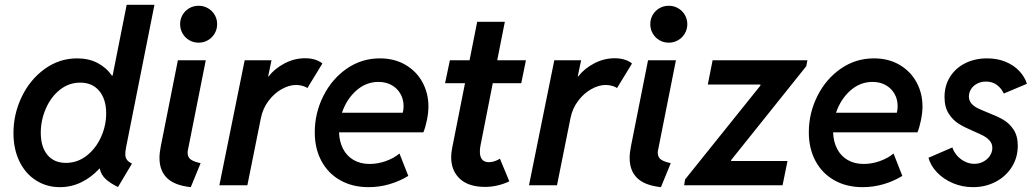

<svg xmlns="http://www.w3.org/2000/svg" viewBox="-20 -772 4314 800"><path d="M396 -69.3H394Q360.4 -32.7 318.6 -12.5Q276.9 7.8 229.5 7.8Q174.3 7.8 130.1 -20.3Q85.9 -48.3 61 -99.6Q36.1 -150.9 36.1 -217.8Q36.1 -296.9 70.6 -368.7Q105 -440.4 166 -484.6Q227.1 -528.8 301.8 -528.8Q349.1 -528.8 385.7 -510Q422.4 -491.2 446.3 -457H449.2L507.8 -752H623.5L505.4 -158.7Q502 -139.2 502 -130.4Q502 -116.2 508.3 -106.9Q514.6 -97.7 529.8 -90.3L471.7 7.3Q437.5 -9.3 418.9 -27.3Q400.4 -45.4 396 -69.3ZM422.4 -299.8Q422.4 -358.4 393.6 -393.1Q364.7 -427.7 314.5 -427.7Q266.6 -427.7 229 -397.5Q191.4 -367.2 170.7 -318.8Q149.9 -270.5 149.9 -218.8Q149.9 -160.2 177.5 -126.7Q205.1 -93.3 254.9 -93.3Q302.7 -93.3 341.1 -123.3Q379.4 -153.3 400.9 -200.9Q422.4 -248.5 422.4 -299.8Z M644.5 -113.8Q644.5 -135.3 649.9 -162.1L721.2 -521H837.4L763.2 -147.9Q761.7 -141.6 761.7 -136.2Q761.7 -115.2 776.9 -106Q792 -96.7 815.9 -92.3L774.9 7.8Q707 0.5 675.8 -30.3Q644.5 -61 644.5 -113.8ZM730.5 -671.4Q730.5 -692.4 740.7 -710Q751 -727.5 768.6 -737.8Q786.1 -748 807.6 -748Q828.6 -748 846.4 -737.8Q864.3 -727.5 874.5 -710Q884.8 -692.4 884.8 -671.4Q884.8 -650.4 874.5 -632.6Q864.3 -614.7 846.4 -604.5Q828.6 -594.2 807.6 -594.2Q786.1 -594.2 768.6 -604.5Q751 -614.7 740.7 -632.6Q730.5 -650.4 730.5 -671.4Z M999.5 -521H1111.3L1097.2 -453.6H1099.1Q1124.5 -486.3 1165.5 -507.8Q1206.5 -529.3 1251 -529.3Q1276.4 -529.3 1295.2 -522.7Q1314 -516.1 1323.2 -507.3L1260.7 -404.8Q1254.9 -410.2 1241.2 -414.1Q1227.5 -418 1213.9 -418Q1184.6 -418 1153.3 -400.4Q1122.1 -382.8 1098.4 -351.1Q1074.7 -319.3 1066.9 -279.3L1010.7 0H894Z M1291.5 -220.7Q1291.5 -300.3 1326.9 -371.3Q1362.3 -442.4 1424.3 -485.6Q1486.3 -528.8 1563 -528.8Q1623 -528.8 1668.9 -502.2Q1714.8 -475.6 1740 -429.7Q1765.1 -383.8 1765.1 -328.6Q1765.1 -302.7 1759 -272.5Q1752.9 -242.2 1744.1 -220.7H1392.6Q1394 -181.6 1409.4 -151.9Q1424.8 -122.1 1453.1 -105.5Q1481.4 -88.9 1520 -88.9Q1554.2 -88.9 1587.6 -100.8Q1621.1 -112.8 1644.5 -132.3L1681.2 -39.1Q1645.5 -17.1 1603 -4.6Q1560.5 7.8 1516.1 7.8Q1448.2 7.8 1397.5 -21Q1346.7 -49.8 1319.1 -101.6Q1291.5 -153.3 1291.5 -220.7ZM1658.2 -302.2Q1661.6 -315.9 1661.6 -329.6Q1661.6 -358.4 1648.4 -381.3Q1635.3 -404.3 1611.6 -417.5Q1587.9 -430.7 1557.1 -430.7Q1504.9 -430.7 1464.4 -394.5Q1423.8 -358.4 1404.8 -302.2Z M1859.9 -117.2Q1859.9 -133.8 1863.8 -154.3L1917.5 -425.3H1834.5L1854.5 -521H1936.5L1968.3 -681.2H2083.5L2051.8 -521H2171.4L2151.9 -425.3H2033.2L1981.9 -165Q1979.5 -153.3 1979.5 -140.1Q1979.5 -118.2 1989 -107.2Q1998.5 -96.2 2017.1 -96.2Q2029.3 -96.2 2041.7 -100.6Q2054.2 -105 2063 -110.8L2102.1 -16.6Q2082 -6.3 2055.2 0.2Q2028.3 6.8 2002 6.8Q1932.1 6.8 1896 -27.1Q1859.9 -61 1859.9 -117.2Z M2289.6 -521H2401.4L2387.2 -453.6H2389.2Q2414.6 -486.3 2455.6 -507.8Q2496.6 -529.3 2541 -529.3Q2566.4 -529.3 2585.2 -522.7Q2604 -516.1 2613.3 -507.3L2550.8 -404.8Q2544.9 -410.2 2531.2 -414.1Q2517.6 -418 2503.9 -418Q2474.6 -418 2443.4 -400.4Q2412.1 -382.8 2388.4 -351.1Q2364.7 -319.3 2356.9 -279.3L2300.8 0H2184.1Z M2603.5 -113.8Q2603.5 -135.3 2608.9 -162.1L2680.2 -521H2796.4L2722.2 -147.9Q2720.7 -141.6 2720.7 -136.2Q2720.7 -115.2 2735.8 -106Q2751 -96.7 2774.9 -92.3L2733.9 7.8Q2666 0.5 2634.8 -30.3Q2603.5 -61 2603.5 -113.8ZM2689.5 -671.4Q2689.5 -692.4 2699.7 -710Q2710 -727.5 2727.5 -737.8Q2745.1 -748 2766.6 -748Q2787.6 -748 2805.4 -737.8Q2823.2 -727.5 2833.5 -710Q2843.8 -692.4 2843.8 -671.4Q2843.8 -650.4 2833.5 -632.6Q2823.2 -614.7 2805.4 -604.5Q2787.6 -594.2 2766.6 -594.2Q2745.1 -594.2 2727.5 -604.5Q2710 -614.7 2699.7 -632.6Q2689.5 -650.4 2689.5 -671.4Z M2834.5 -24.4 3148.4 -415.5V-419.9H2929.2L2949.2 -521H3344.2L3339.4 -496.1L3026.4 -105V-101.1H3261.2L3240.7 0H2830.6Z M3350.1 -220.7Q3350.1 -300.3 3385.5 -371.3Q3420.9 -442.4 3482.9 -485.6Q3544.9 -528.8 3621.6 -528.8Q3681.6 -528.8 3727.5 -502.2Q3773.4 -475.6 3798.6 -429.7Q3823.7 -383.8 3823.7 -328.6Q3823.7 -302.7 3817.6 -272.5Q3811.5 -242.2 3802.7 -220.7H3451.2Q3452.6 -181.6 3468 -151.9Q3483.4 -122.1 3511.7 -105.5Q3540 -88.9 3578.6 -88.9Q3612.8 -88.9 3646.2 -100.8Q3679.7 -112.8 3703.1 -132.3L3739.7 -39.1Q3704.1 -17.1 3661.6 -4.6Q3619.1 7.8 3574.7 7.8Q3506.8 7.8 3456.1 -21Q3405.3 -49.8 3377.7 -101.6Q3350.1 -153.3 3350.1 -220.7ZM3716.8 -302.2Q3720.2 -315.9 3720.2 -329.6Q3720.2 -358.4 3707 -381.3Q3693.8 -404.3 3670.2 -417.5Q3646.5 -430.7 3615.7 -430.7Q3563.5 -430.7 3522.9 -394.5Q3482.4 -358.4 3463.4 -302.2Z M3848.6 -114.7 3948.2 -157.7Q3953.6 -140.1 3967.3 -124.3Q3981 -108.4 4000 -98.9Q4019 -89.4 4039.6 -89.4Q4060.1 -89.4 4077.1 -98.4Q4094.2 -107.4 4104.5 -122.8Q4114.7 -138.2 4114.7 -155.8Q4114.7 -172.4 4104.7 -184.6Q4094.7 -196.8 4079.6 -205.1Q4064.5 -213.4 4038.1 -224.6Q4000 -240.7 3975.3 -255.9Q3950.7 -271 3933.1 -298.3Q3915.5 -325.7 3915.5 -367.7Q3915.5 -415.5 3938.7 -452.1Q3961.9 -488.8 4002.2 -508.8Q4042.5 -528.8 4092.8 -528.8Q4136.2 -528.8 4170.9 -514.2Q4205.6 -499.5 4227.8 -475.3Q4250 -451.2 4258.8 -422.9L4162.6 -382.3Q4152.8 -403.3 4134.3 -417.7Q4115.7 -432.1 4087.9 -432.1Q4067.4 -432.1 4051 -423.3Q4034.7 -414.6 4025.9 -400.4Q4017.1 -386.2 4017.1 -370.1Q4017.1 -353 4027.3 -341.1Q4037.6 -329.1 4053 -321.5Q4068.4 -314 4096.2 -302.7Q4135.3 -287.6 4160.2 -273.2Q4185.1 -258.8 4202.9 -232.4Q4220.7 -206.1 4220.7 -164.6Q4220.7 -115.7 4196 -76.4Q4171.4 -37.1 4128.7 -14.6Q4085.9 7.8 4034.2 7.8Q3989.3 7.8 3950 -9Q3910.6 -25.9 3884 -54Q3857.4 -82 3848.6 -114.7Z"/></svg>

Font: Reddit Sans Fudge SmBold Italic
Style: Regular
Weight: 600
Italic angle: -11.25°
Designer: Stephen Hutchings
Version: Version 1.013